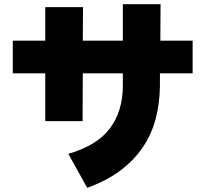

<svg xmlns="http://www.w3.org/2000/svg" viewBox="-20 -791 980 916"><path d="M566 -441H375L374 -213H196V-441H41V-597H196V-757H376L375 -597H566V-771H746L745 -597H899V-441H743V-381Q742 -297 722.5 -223.5Q703 -150 661 -88Q619 -26 553.5 23Q488 72 396 105L306 -57Q444 -97 505 -179.5Q566 -262 566 -381Z"/></svg>

Font: OA Gothic ExtraBold
Style: Regular
Weight: 800
Designer: Choi Chi-young, Lee Jaesang, Lee Juhyun, Han Dohee
Foundry: DDUNGSANG CORP.
Version: Version 1.000;Build 20210203